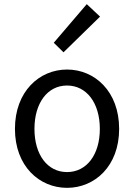

<svg xmlns="http://www.w3.org/2000/svg" viewBox="-20 -892 646 925"><path d="M303 13C436 13 554 -91 554 -271C554 -452 436 -557 303 -557C170 -557 52 -452 52 -271C52 -91 170 13 303 13ZM303 -63C209 -63 146 -146 146 -271C146 -396 209 -480 303 -480C397 -480 461 -396 461 -271C461 -146 397 -63 303 -63ZM286 -640 462 -812 398 -872 239 -686Z"/></svg>

Font: Noto Sans Mono CJK HK
Style: Regular
Weight: 400
Designer: Ryoko NISHIZUKA 西塚涼子 (kana, bopomofo & ideographs); Paul D. Hunt (Latin, Greek & Cyrillic); Sandoll Communications 산돌커뮤니
Foundry: Adobe
Version: Version 2.004;hotconv 1.0.118;makeotfexe 2.5.65603